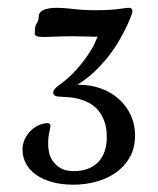

<svg xmlns="http://www.w3.org/2000/svg" viewBox="-20 -707 414 504"><path d="M334.5 -351.6Q334.5 -318.4 320.6 -293.9Q306.6 -269.5 283.9 -253.7Q261.2 -237.8 232.2 -230Q203.1 -222.2 172.9 -222.2Q141.6 -222.2 116.9 -229Q92.3 -235.8 75 -248Q57.6 -260.3 48.3 -277.3Q39.1 -294.4 39.1 -314.5Q39.1 -329.6 45.4 -342.5Q51.8 -355.5 61.3 -364.5Q70.8 -373.5 82.5 -378.7Q94.2 -383.8 105 -383.8Q112.3 -383.8 112.3 -377Q112.3 -371.6 109.4 -359.9Q106.4 -348.1 106.4 -327.1Q106.4 -319.8 108.6 -307.9Q110.8 -295.9 118.2 -284.9Q125.5 -273.9 138.7 -265.9Q151.9 -257.8 173.8 -257.8Q195.3 -257.8 211.7 -264.4Q228 -271 238.8 -282.7Q249.5 -294.4 254.9 -310.5Q260.3 -326.7 260.3 -346.2Q260.3 -370.6 254.2 -387.9Q248 -405.3 238 -417.2Q228 -429.2 215.3 -436Q202.6 -442.9 189.2 -446.8Q175.8 -450.7 162.6 -451.7Q149.4 -452.6 139.2 -453.1Q127 -453.6 123.3 -456.5Q119.6 -459.5 119.6 -463.9Q119.6 -468.3 123.8 -473.4Q127.9 -478.5 133.3 -482.4Q145 -490.2 157.5 -501.2Q169.9 -512.2 181.9 -525.6Q193.8 -539.1 204.8 -554.2Q215.8 -569.3 224.6 -585Q226.1 -587.9 228 -592.3Q229.5 -595.7 231.7 -600.6Q233.9 -605.5 236.3 -610.8Q232.4 -610.4 228.5 -610.6Q224.6 -610.8 219.7 -610.8Q218.3 -610.8 211.9 -611.1Q205.6 -611.3 198.2 -611.3Q190.9 -611.3 184.1 -611.6Q177.2 -611.8 174.3 -611.8Q142.6 -611.8 124.8 -610.8Q106.9 -609.9 96.7 -609.9Q83 -609.9 77.1 -611.8Q71.3 -613.8 71.3 -617.7Q71.3 -620.1 71.5 -624Q71.8 -627.9 71.8 -630.4Q71.8 -638.2 76.7 -646.2Q81.5 -654.3 81.5 -661.1V-662.6Q81.5 -675.3 94.2 -680.9Q106.9 -686.5 130.4 -686.5Q147 -686.5 173.1 -683.3Q199.2 -680.2 230 -680.2Q268.1 -680.2 290.8 -683.3Q313.5 -686.5 317.4 -686.5Q327.6 -686.5 327.6 -678.2Q327.6 -676.3 327.1 -674.1Q326.7 -671.9 325.7 -669.4Q324.7 -667 320.8 -656.7Q316.9 -646.5 309.3 -631.1Q301.8 -615.7 290.5 -596.7Q279.3 -577.6 263.7 -557.9Q248 -538.1 228 -519Q208 -500 183.1 -484.4H188.5Q218.8 -484.4 245.4 -474.6Q272 -464.8 291.7 -447.3Q311.5 -429.7 323 -405.3Q334.5 -380.9 334.5 -351.6Z"/></svg>

Font: Engagement
Style: Regular
Weight: 400
Designer: Astigmatic (AOETI)
Foundry: Astigmatic (AOETI)
Version: Version 1.000